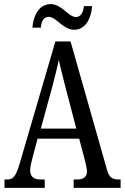

<svg xmlns="http://www.w3.org/2000/svg" viewBox="-20 -916 608 936"><path d="M342 -771C397 -771 425 -827 429 -886H389C386 -859 376 -833 350 -833C314 -833 281 -896 227 -896C170 -896 142 -839 138 -781H179C181 -808 191 -834 217 -834C254 -834 287 -771 342 -771ZM2 0H198V-41H177C141 -41 127 -59 127 -86C127 -104 134 -129 138 -145L163 -240H366L393 -138C398 -118 404 -93 404 -80C404 -56 389 -41 357 -41H339V0H568V-41H560C527 -41 512 -51 502 -87L324 -714H250L76 -119C57 -55 44 -41 15 -41H2ZM179 -289 234 -490C247 -539 259 -587 267 -624C274 -587 287 -540 302 -480L352 -289Z"/></svg>

Font: Noto Serif Myanmar ExtCond
Style: Regular
Weight: 400
Width: 2
Designer: Ben Mitchell and the Monotype Design Team
Foundry: Monotype Imaging Inc.
Version: Version 2.106